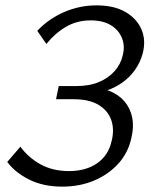

<svg xmlns="http://www.w3.org/2000/svg" viewBox="-20 -687 563 716"><path d="M212 9Q142 9 89.5 -17Q37 -43 7 -83L56 -140Q86 -99 131.5 -74Q177 -49 237 -49Q300 -49 342 -78Q384 -107 396 -160Q407 -202 395.5 -237.5Q384 -273 349 -295Q314 -317 254 -317H189L199 -366H264Q314 -366 350 -381.5Q386 -397 408 -422.5Q430 -448 437 -478Q447 -514 435 -544.5Q423 -575 393.5 -593Q364 -611 318 -611Q267 -611 226 -587Q185 -563 153 -523L119 -572Q160 -616 218 -641.5Q276 -667 340 -667Q405 -667 447.5 -642.5Q490 -618 507.5 -577.5Q525 -537 512 -487Q503 -454 483.5 -426.5Q464 -399 436 -379Q408 -359 373.5 -348Q339 -337 300 -337L306 -362Q353 -362 388 -348Q423 -334 444.5 -308.5Q466 -283 473 -248.5Q480 -214 470 -173Q458 -117 421 -76.5Q384 -36 330.5 -13.5Q277 9 212 9Z"/></svg>

Font: Ysabeau
Style: Italic
Weight: 400
Italic angle: -12°
Designer: Christian Thalmann (Catharsis Fonts)
Version: Version 2.000;gftools[0.9.27.dev2+g8671c4b]